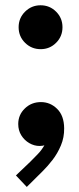

<svg xmlns="http://www.w3.org/2000/svg" viewBox="-20 -551 303 735"><path d="M135.7 -362.8Q100.6 -362.8 75.9 -387.2Q51.3 -411.6 51.3 -446.8Q51.3 -481.9 75.9 -506.3Q100.6 -530.8 135.3 -530.8Q170.4 -530.8 194.8 -506.3Q219.2 -481.9 219.2 -446.8Q219.2 -411.6 194.8 -387.2Q170.4 -362.8 135.7 -362.8ZM82.5 164.6 41 120.6 96.2 67.9Q108.9 55.2 124.5 39.1Q140.1 22.9 151.1 3.2Q162.1 -16.6 161.6 -39.6H183.6Q180.7 -22 168.9 -7.1Q157.2 7.8 131.8 7.8Q110.8 7.8 92 -3.2Q73.2 -14.2 61.5 -33Q49.8 -51.8 49.8 -76.2Q49.8 -111.3 75 -135.7Q100.1 -160.2 136.7 -160.2Q172.4 -160.2 198.7 -134.3Q225.1 -108.4 225.6 -60.1Q226.1 -24.9 213.1 5.9Q200.2 36.6 180.9 61.5Q161.6 86.4 142.6 105Z"/></svg>

Font: Reddit Sans Condensed
Style: Bold
Weight: 700
Designer: Stephen Hutchings
Foundry: Reddit
Version: Version 1.014